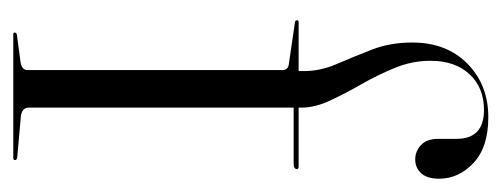

<svg xmlns="http://www.w3.org/2000/svg" viewBox="-253 -502 755 289"><g transform="rotate(90 124.5 -357.5)"><path d="M142 -23.5Q142 -13.5 154 -11.5L216 -6Q221 -5.5 221 -2.5Q221 0 217.5 0H31.5Q29 0 29 -2Q29 -5 33 -5.5L74 -11Q85.5 -13 85.5 -21.5V-405Q85.5 -413 78 -414.5L13.5 -424Q10.5 -424.5 10.5 -427Q10.5 -429.5 13 -429.5H87V-437.5Q87 -462.5 76.2 -487.2Q65.5 -512 54.8 -539.5Q44 -567 44 -600.5Q44 -652 75.8 -683.5Q107.5 -715 156.5 -715Q201.5 -715 225.2 -692.8Q249 -670.5 249 -641Q249 -623 240.8 -614Q232.5 -605 220 -605Q207.5 -605 198.2 -613.8Q189 -622.5 189 -639.5V-667Q189 -708.5 145.5 -708.5Q112 -708.5 91.8 -686.8Q71.5 -665 71.5 -628Q71.5 -600.5 82 -574.8Q92.5 -549 106.5 -524.5Q120.5 -500 131.2 -477.2Q142 -454.5 142 -433.5V-429.5H230.5Q234.5 -429.5 234.5 -427Q234.5 -422 226 -422H142Z"/></g></svg>

Font: Fraunces 144pt Light
Style: Regular
Weight: 300
Version: Version 1.000;[b76b70a41]